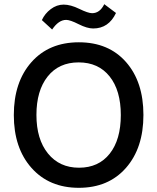

<svg xmlns="http://www.w3.org/2000/svg" viewBox="-20 -889 751 917"><path d="M296 -794Q260 -794 229 -748L180 -793Q194 -824 222.5 -845.5Q251 -867 284 -867Q317 -867 359 -846.5Q401 -826 420 -826Q457 -826 478 -869L534 -827Q499 -753 425 -753Q396 -753 355.5 -773.5Q315 -794 296 -794ZM207.5 -523.5Q154 -456 154 -340Q154 -224 209 -156Q264 -88 357.5 -88Q451 -88 504 -155Q557 -222 557 -339.5Q557 -457 503.5 -524Q450 -591 355.5 -591Q261 -591 207.5 -523.5ZM582 -592.5Q665 -498 665 -340Q665 -182 581.5 -87Q498 8 356.5 8Q215 8 130.5 -87Q46 -182 46 -339.5Q46 -497 130 -592Q214 -687 356.5 -687Q499 -687 582 -592.5Z"/></svg>

Font: Hind Colombo Medium
Style: Regular
Weight: 500
Designer: Jyotish Sonowal, Aditi Pimprikar
Foundry: Indian Type Foundry
Version: Version 1.000;PS 1.0;hotconv 1.0.86;makeotf.lib2.5.63406; tt